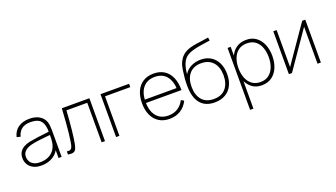

<svg xmlns="http://www.w3.org/2000/svg" viewBox="-77 -1384 3972 2273"><g transform="rotate(-20 1909.0 -247.5)"><path d="M227 15Q164 15 122.5 -7Q81 -29 60.5 -65Q40 -101 40 -143Q40 -190.5 60.8 -221.8Q81.5 -253 115 -271Q148.5 -289 187 -297Q234 -306.5 287.8 -313.8Q341.5 -321 387 -326Q432.5 -331 455 -334L440 -324Q442.5 -419.5 405.2 -466.2Q368 -513 274 -513Q206 -513 164.8 -482.8Q123.5 -452.5 107 -390L61 -402Q79 -477 134.8 -516Q190.5 -555 276 -555Q351 -555 401 -524.5Q451 -494 469 -442Q476 -422 479 -393.5Q482 -365 482 -338V0H443V-148L463 -147Q441.5 -70 377.5 -27.5Q313.5 15 227 15ZM225 -27Q283.5 -27 328.2 -48Q373 -69 400.8 -108.8Q428.5 -148.5 436 -204Q440 -232 440 -264Q440 -296 440 -310L462 -293Q435.5 -290.5 388.8 -286.2Q342 -282 290 -275.2Q238 -268.5 196 -258Q171.5 -252 145.5 -239Q119.5 -226 101.8 -202.5Q84 -179 84 -142Q84 -116 97 -89.5Q110 -63 140.8 -45Q171.5 -27 225 -27Z M562 0V-40Q592.5 -34.5 608 -43.8Q623.5 -53 630.5 -73.5Q637.5 -94 642 -122Q650.5 -173.5 657 -233.2Q663.5 -293 669.2 -368Q675 -443 681 -540H1028V0H986V-498H724Q719.5 -431.5 714.5 -370.8Q709.5 -310 704 -257Q698.5 -204 692.5 -160.8Q686.5 -117.5 680 -86Q673 -51 662.5 -29.2Q652 -7.5 629 0Q606 7.5 562 0Z M1210 0H1168V-540H1528V-498H1210Z M1840 15Q1763.5 15 1708.2 -19.5Q1653 -54 1623 -118Q1593 -182 1593 -270Q1593 -358.5 1622.8 -422.5Q1652.5 -486.5 1707.8 -520.8Q1763 -555 1840 -555Q1917.5 -555 1972.5 -520Q2027.5 -485 2056.8 -418.5Q2086 -352 2086 -258H2041V-272Q2038 -388.5 1986.2 -450.8Q1934.5 -513 1840 -513Q1744 -513 1691 -449.2Q1638 -385.5 1638 -270Q1638 -154.5 1691 -90.8Q1744 -27 1840 -27Q1907 -27 1957.5 -58.5Q2008 -90 2038 -149L2073 -129Q2040 -60 1979.5 -22.5Q1919 15 1840 15ZM2060 -258H1620V-300H2060Z M2407 15Q2332.5 15 2278.5 -16.8Q2224.5 -48.5 2195.2 -115.5Q2166 -182.5 2166 -288Q2166 -330.5 2170.2 -379.2Q2174.5 -428 2181.2 -470.5Q2188 -513 2195 -537Q2206.5 -575.5 2230.5 -609.2Q2254.5 -643 2288 -664Q2317.5 -683.5 2357.2 -694.8Q2397 -706 2440 -712.5Q2483 -719 2523.2 -723.8Q2563.5 -728.5 2594 -735L2600 -695Q2573.5 -690.5 2535.2 -685.5Q2497 -680.5 2454.8 -673Q2412.5 -665.5 2374 -654Q2335.5 -642.5 2308 -625Q2264.5 -599 2241.2 -543.8Q2218 -488.5 2212 -412Q2243 -462.5 2297.5 -490.8Q2352 -519 2420 -519Q2493.5 -519 2547.2 -485.8Q2601 -452.5 2630 -392.2Q2659 -332 2659 -251Q2659 -170 2629.2 -110.2Q2599.5 -50.5 2543 -17.8Q2486.5 15 2407 15ZM2412 -27Q2511 -27 2562.5 -88.5Q2614 -150 2614 -252Q2614 -356.5 2560.5 -416.8Q2507 -477 2411 -477Q2315 -477 2263 -416.8Q2211 -356.5 2211 -252Q2211 -148.5 2262.5 -87.8Q2314 -27 2412 -27Z M3000 15Q2928.5 15 2878.5 -23Q2828.5 -61 2802.2 -125.8Q2776 -190.5 2776 -271Q2776 -353 2802.5 -417.2Q2829 -481.5 2880.8 -518.2Q2932.5 -555 3008 -555Q3080.5 -555 3131.2 -517.2Q3182 -479.5 3208.5 -415Q3235 -350.5 3235 -271Q3235 -190 3208 -125.2Q3181 -60.5 3128.8 -22.8Q3076.5 15 3000 15ZM2811 240H2769V-540H2808V-115H2811ZM3000 -27Q3062.5 -27 3104.8 -59Q3147 -91 3168.5 -146.2Q3190 -201.5 3190 -271Q3190 -340 3169.2 -394.8Q3148.5 -449.5 3106.5 -481.2Q3064.5 -513 3000 -513Q2937 -513 2894.2 -482Q2851.5 -451 2829.8 -396.2Q2808 -341.5 2808 -271Q2808 -201.5 2829.5 -146.2Q2851 -91 2893.8 -59Q2936.5 -27 3000 -27Z M3709 -540H3748V0H3706V-466L3384 0H3345V-540H3387V-74Z"/></g></svg>

Font: Manrope Variable Light
Style: Regular
Weight: 200
Designer: Mikhail Sharanda
Foundry: Mikhail Sharanda
Version: Version 4.505